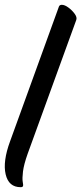

<svg xmlns="http://www.w3.org/2000/svg" viewBox="-24 -743 338 798"><path d="M293 -660 91 -104Q75 -59 71.5 -30Q68 -1 70.5 13Q73 27 72 29Q71 35 62 35Q12 35 -0.5 -18.5Q-13 -72 18 -156L221 -716Q224 -723 233 -723Q245 -723 260.5 -711.5Q276 -700 286.5 -685.5Q297 -671 293 -660Z"/></svg>

Font: Story Script
Style: Regular
Weight: 400
Designer: Lana Roulhac, Ben Buysse
Version: Version 1.000; ttfautohint (v1.8.4.7-5d5b)